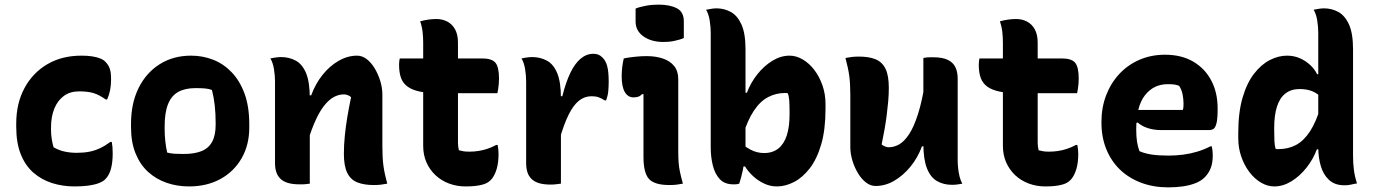

<svg xmlns="http://www.w3.org/2000/svg" viewBox="-20 -792 5920 828"><path d="M331 -552Q357 -552 377 -549Q397 -546 412 -540Q427 -534 435 -525Q447 -513 453 -497Q459 -481 459 -451Q459 -425 455 -404Q451 -383 442 -363H436Q408 -383 383.5 -390.5Q359 -398 321 -398Q282 -398 255 -378Q228 -358 214 -323Q200 -288 200 -243V-232Q200 -212 203 -193Q206 -174 211 -157Q233 -144 258 -138.5Q283 -133 311 -133Q340 -133 364 -137.5Q388 -142 410.5 -152.5Q433 -163 456 -180H462Q464 -169 465 -158Q466 -147 466 -130Q466 -92 458.5 -64Q451 -36 434 -19Q424 -9 405.5 -2Q387 5 361 8.5Q335 12 302 12Q250 12 204.5 -2.5Q159 -17 124 -47.5Q89 -78 69.5 -127Q50 -176 50 -245V-259Q50 -346 85.5 -412Q121 -478 184 -515Q247 -552 331 -552Z M804 -552Q854 -552 899 -534.5Q944 -517 979 -480.5Q1014 -444 1034.5 -388.5Q1055 -333 1055 -256V-242Q1055 -167 1022 -109.5Q989 -52 930.5 -20Q872 12 795 12Q744 12 699 -3.5Q654 -19 619.5 -50Q585 -81 565 -129.5Q545 -178 545 -244V-258Q545 -346 577.5 -412Q610 -478 668.5 -515Q727 -552 804 -552ZM823 -412Q778 -412 748.5 -395.5Q719 -379 704.5 -342.5Q690 -306 690 -246V-239Q690 -208 693 -182Q696 -156 701 -134Q716 -130 732 -129Q748 -128 772 -128Q819 -128 849.5 -140.5Q880 -153 895 -181Q910 -209 910 -254V-261Q910 -303 906 -338Q902 -373 894 -404Q881 -409 864.5 -410.5Q848 -412 823 -412Z M1650 0Q1635 3 1621.5 4.5Q1608 6 1592 6Q1550 6 1521 -5.5Q1492 -17 1477.5 -46.5Q1463 -76 1463 -129Q1463 -166 1467 -206.5Q1471 -247 1478 -288.5Q1485 -330 1494 -373Q1487 -379 1479 -382Q1471 -385 1463 -385Q1441 -385 1419.5 -373.5Q1398 -362 1376.5 -334.5Q1355 -307 1334.5 -258.5Q1314 -210 1294 -136V-381H1322Q1340 -430 1370.5 -468.5Q1401 -507 1440 -529.5Q1479 -552 1520 -552Q1542 -552 1561.5 -537Q1581 -522 1596 -497Q1611 -472 1620 -442.5Q1629 -413 1629 -384Q1629 -347 1629 -309.5Q1629 -272 1629 -234.5Q1629 -197 1629 -159Q1629 -111 1633.5 -77.5Q1638 -44 1650 0ZM1316 0Q1307 1 1300 2Q1293 3 1286.5 3Q1280 3 1272 3Q1241 3 1220.5 -3.5Q1200 -10 1188 -22.5Q1176 -35 1171 -51.5Q1166 -68 1166 -89Q1166 -139 1166 -184.5Q1166 -230 1166 -273Q1166 -316 1166 -357.5Q1166 -399 1166 -441Q1166 -466 1161.5 -494Q1157 -522 1146 -540Q1154 -542 1161.5 -543Q1169 -544 1176.5 -545Q1184 -546 1191 -546Q1227 -546 1255.5 -530.5Q1284 -515 1300 -476.5Q1316 -438 1316 -369Q1316 -305 1316 -240Q1316 -175 1316 -113.5Q1316 -52 1316 0Z M1704 -540H2059Q2101 -540 2116.5 -521.5Q2132 -503 2132 -453Q2132 -442 2131 -430.5Q2130 -419 2128.5 -409Q2127 -399 2125 -390H1877Q1825 -390 1791 -397Q1757 -404 1737 -419Q1717 -434 1709 -457Q1701 -480 1701 -513Q1701 -518 1701.5 -523Q1702 -528 1702.5 -532.5Q1703 -537 1704 -540ZM2126 -167Q2128 -157 2129 -147.5Q2130 -138 2130 -129Q2130 -92 2122.5 -65.5Q2115 -39 2102 -22Q2095 -13 2085.5 -6.5Q2076 0 2061.5 4Q2047 8 2029 10Q2011 12 1988 12Q1950 12 1916.5 -0.5Q1883 -13 1858 -36.5Q1833 -60 1819 -92Q1805 -124 1805 -163Q1805 -219 1805 -274.5Q1805 -330 1805 -385.5Q1805 -441 1805 -497Q1805 -553 1805 -608Q1805 -631 1802.5 -654Q1800 -677 1792 -700Q1810 -705 1827.5 -707.5Q1845 -710 1862 -710Q1888 -710 1909 -699Q1930 -688 1942.5 -665.5Q1955 -643 1955 -608Q1955 -554 1955 -500Q1955 -446 1955 -392Q1955 -338 1955 -284Q1955 -230 1955 -176Q1955 -168 1956 -160Q1957 -152 1959 -144Q1970 -141 1979.5 -139.5Q1989 -138 2005 -138Q2024 -138 2043.5 -141Q2063 -144 2082.5 -150.5Q2102 -157 2120 -167Z M2393 -377H2405Q2420 -437 2439.5 -477.5Q2459 -518 2484 -539Q2509 -560 2539 -560Q2551 -560 2560 -556.5Q2569 -553 2578 -544Q2592 -531 2598.5 -507Q2605 -483 2605 -440Q2605 -429 2604.5 -418.5Q2604 -408 2603 -397.5Q2602 -387 2599.5 -377.5Q2597 -368 2594 -359H2588Q2574 -368 2561.5 -372.5Q2549 -377 2531 -377Q2501 -377 2477 -358Q2453 -339 2432.5 -298Q2412 -257 2393 -191ZM2399 0Q2390 1 2383 2Q2376 3 2369.5 3.5Q2363 4 2355 4Q2324 4 2303.5 -2.5Q2283 -9 2271 -21.5Q2259 -34 2254 -51Q2249 -68 2249 -89Q2249 -129 2249 -166Q2249 -203 2249 -238.5Q2249 -274 2249 -307.5Q2249 -341 2249 -374.5Q2249 -408 2249 -441Q2249 -466 2244.5 -494Q2240 -522 2229 -540Q2237 -542 2244.5 -543Q2252 -544 2259.5 -545Q2267 -546 2274 -546Q2310 -546 2338.5 -530.5Q2367 -515 2383 -476.5Q2399 -438 2399 -369Q2399 -331 2399 -291.5Q2399 -252 2399 -213.5Q2399 -175 2399 -138Q2399 -101 2399 -66Q2399 -31 2399 0Z M2755 -116Q2755 -139 2755 -165Q2755 -191 2755 -218.5Q2755 -246 2755 -274.5Q2755 -303 2755 -331Q2755 -359 2755 -386H2749Q2746 -383 2742 -380Q2738 -377 2734 -375.5Q2730 -374 2724.5 -373Q2719 -372 2712 -372Q2688 -372 2674.5 -395Q2661 -418 2661 -464Q2661 -484 2663.5 -504Q2666 -524 2670 -540Q2680 -542 2689 -543.5Q2698 -545 2707.5 -546Q2717 -547 2727 -548Q2737 -549 2747.5 -549.5Q2758 -550 2769 -550Q2808 -550 2839 -539.5Q2870 -529 2887.5 -507Q2905 -485 2905 -450Q2905 -413 2905 -373Q2905 -333 2905 -292.5Q2905 -252 2905 -213Q2905 -174 2905 -139Q2905 -112 2906.5 -91.5Q2908 -71 2912.5 -50Q2917 -29 2925 0Q2910 3 2896.5 4.5Q2883 6 2867 6Q2803 6 2779 -20Q2755 -46 2755 -116ZM2721 -755Q2730 -759 2742 -762Q2754 -765 2767 -767.5Q2780 -770 2794 -771Q2808 -772 2821 -772Q2868 -772 2898.5 -756.5Q2929 -741 2929 -700V-628Q2920 -624 2909.5 -621Q2899 -618 2887.5 -615.5Q2876 -613 2864.5 -612Q2853 -611 2841 -611Q2789 -611 2755 -635Q2721 -659 2721 -699Z M3168 0Q3164 1 3160 2Q3156 3 3151.5 3Q3147 3 3143 3Q3105 3 3084 -19.5Q3063 -42 3054 -78.5Q3045 -115 3045 -155Q3045 -229 3045 -290Q3045 -351 3045 -407Q3045 -463 3045 -522Q3045 -581 3045 -651Q3045 -676 3040.5 -704Q3036 -732 3025 -750Q3031 -751 3036.5 -752Q3042 -753 3047.5 -754Q3053 -755 3058.5 -755.5Q3064 -756 3070 -756Q3103 -756 3131.5 -740.5Q3160 -725 3177.5 -686.5Q3195 -648 3195 -579Q3195 -524 3195 -471Q3195 -418 3195 -366Q3195 -314 3195 -262Q3195 -210 3195 -157Q3195 -142 3193.5 -125.5Q3192 -109 3189.5 -92Q3187 -75 3183.5 -58.5Q3180 -42 3176 -27Q3172 -12 3168 0ZM3170 -74V-181Q3188 -162 3216 -147Q3244 -132 3275 -132Q3312 -132 3336.5 -151.5Q3361 -171 3373 -208Q3385 -245 3385 -299V-310Q3385 -342 3383.5 -360.5Q3382 -379 3377 -390Q3374 -391 3371 -391Q3368 -391 3366 -391Q3326 -391 3292 -373Q3258 -355 3231 -314.5Q3204 -274 3182 -204V-392H3201Q3217 -435 3246 -471.5Q3275 -508 3311 -530Q3347 -552 3385 -552Q3414 -552 3442 -535.5Q3470 -519 3492 -490Q3514 -461 3527 -423.5Q3540 -386 3540 -344V-322Q3540 -233 3521.5 -169.5Q3503 -106 3472 -66Q3441 -26 3404 -7Q3367 12 3330 12Q3301 12 3274 -1Q3247 -14 3226 -34Q3205 -54 3193 -74Z M3684 -548Q3727 -548 3755.5 -536.5Q3784 -525 3798.5 -496Q3813 -467 3813 -413Q3813 -385 3810.5 -356Q3808 -327 3804 -296Q3800 -265 3794.5 -233.5Q3789 -202 3782 -169Q3790 -163 3797.5 -160Q3805 -157 3813 -157Q3835 -157 3857 -169Q3879 -181 3900 -212.5Q3921 -244 3939 -300.5Q3957 -357 3971 -446V-161H3956Q3938 -112 3906.5 -73.5Q3875 -35 3836.5 -12.5Q3798 10 3756 10Q3734 10 3714.5 -5Q3695 -20 3680 -45Q3665 -70 3656 -99.5Q3647 -129 3647 -158Q3647 -196 3647 -233.5Q3647 -271 3647 -308.5Q3647 -346 3647 -383Q3647 -431 3642.5 -464.5Q3638 -498 3626 -542Q3641 -545 3654.5 -546.5Q3668 -548 3684 -548ZM4004 -545Q4045 -545 4068 -533.5Q4091 -522 4100.5 -501.5Q4110 -481 4110 -453Q4110 -387 4110 -327.5Q4110 -268 4110 -212.5Q4110 -157 4110 -101Q4110 -85 4112 -66Q4114 -47 4118.5 -29.5Q4123 -12 4130 0Q4123 1 4115.5 2.5Q4108 4 4100.5 4.5Q4093 5 4085 5Q4049 5 4021 -11Q3993 -27 3977.5 -66Q3962 -105 3962 -173Q3962 -237 3962 -302Q3962 -367 3962 -428.5Q3962 -490 3962 -542Q3972 -544 3978 -544.5Q3984 -545 3990.5 -545Q3997 -545 4004 -545Z M4204 -540H4559Q4601 -540 4616.5 -521.5Q4632 -503 4632 -453Q4632 -442 4631 -430.5Q4630 -419 4628.5 -409Q4627 -399 4625 -390H4377Q4325 -390 4291 -397Q4257 -404 4237 -419Q4217 -434 4209 -457Q4201 -480 4201 -513Q4201 -518 4201.5 -523Q4202 -528 4202.5 -532.5Q4203 -537 4204 -540ZM4626 -167Q4628 -157 4629 -147.5Q4630 -138 4630 -129Q4630 -92 4622.5 -65.5Q4615 -39 4602 -22Q4595 -13 4585.5 -6.5Q4576 0 4561.5 4Q4547 8 4529 10Q4511 12 4488 12Q4450 12 4416.5 -0.5Q4383 -13 4358 -36.5Q4333 -60 4319 -92Q4305 -124 4305 -163Q4305 -219 4305 -274.5Q4305 -330 4305 -385.5Q4305 -441 4305 -497Q4305 -553 4305 -608Q4305 -631 4302.5 -654Q4300 -677 4292 -700Q4310 -705 4327.5 -707.5Q4345 -710 4362 -710Q4388 -710 4409 -699Q4430 -688 4442.5 -665.5Q4455 -643 4455 -608Q4455 -554 4455 -500Q4455 -446 4455 -392Q4455 -338 4455 -284Q4455 -230 4455 -176Q4455 -168 4456 -160Q4457 -152 4459 -144Q4470 -141 4479.5 -139.5Q4489 -138 4505 -138Q4524 -138 4543.5 -141Q4563 -144 4582.5 -150.5Q4602 -157 4620 -167Z M5004 -556Q5075 -556 5125.5 -526.5Q5176 -497 5203.5 -445Q5231 -393 5231 -325V-320Q5231 -279 5226 -260Q5221 -241 5213 -236Q5205 -231 5196 -231H4988Q4955 -231 4928.5 -240Q4902 -249 4886 -264L4864 -254L4870 -318H5081Q5083 -324 5083.5 -331.5Q5084 -339 5084 -344Q5084 -364 5080 -384.5Q5076 -405 5065 -422Q5054 -426 5044.5 -427.5Q5035 -429 5016 -429Q4955 -429 4917.5 -381Q4880 -333 4880 -234V-231Q4880 -203 4883.5 -180.5Q4887 -158 4894 -140Q4917 -130 4946.5 -125.5Q4976 -121 5019 -121Q5051 -121 5082 -125Q5113 -129 5143 -138Q5173 -147 5200 -161H5206Q5208 -151 5209 -141.5Q5210 -132 5210 -123Q5210 -89 5201 -66.5Q5192 -44 5175 -27Q5159 -11 5134 -1.5Q5109 8 5079.5 12Q5050 16 5018 16Q4954 16 4901 -4Q4848 -24 4810 -60.5Q4772 -97 4751 -148.5Q4730 -200 4730 -263V-266Q4730 -328 4750 -380.5Q4770 -433 4806.5 -472.5Q4843 -512 4893.5 -534Q4944 -556 5004 -556Z M5530 -552Q5561 -552 5586.5 -540.5Q5612 -529 5631 -511Q5650 -493 5660 -472H5682V-368Q5664 -388 5640.5 -398Q5617 -408 5585 -408Q5548 -408 5523.5 -389Q5499 -370 5487 -332.5Q5475 -295 5475 -241V-230Q5475 -201 5476 -182.5Q5477 -164 5481 -150Q5485 -149 5488 -149Q5491 -149 5494 -149Q5535 -149 5568.5 -166.5Q5602 -184 5629 -225Q5656 -266 5676 -334V-148H5659Q5643 -105 5614 -68.5Q5585 -32 5549 -10Q5513 12 5475 12Q5446 12 5418 -4.5Q5390 -21 5368 -50Q5346 -79 5333 -116.5Q5320 -154 5320 -196V-218Q5320 -307 5338.5 -370.5Q5357 -434 5388 -474Q5419 -514 5456 -533Q5493 -552 5530 -552ZM5690 -756Q5723 -756 5751.5 -740.5Q5780 -725 5797.5 -686.5Q5815 -648 5815 -579Q5815 -519 5815 -461Q5815 -403 5815 -346.5Q5815 -290 5815 -233.5Q5815 -177 5815 -120Q5815 -90 5818.5 -61Q5822 -32 5832 -1Q5825 0 5818 1.5Q5811 3 5804.5 4.5Q5798 6 5791.5 6.5Q5785 7 5777 7Q5736 7 5711 -16.5Q5686 -40 5675.5 -77.5Q5665 -115 5665 -155Q5665 -229 5665 -290Q5665 -351 5665 -407Q5665 -463 5665 -522Q5665 -581 5665 -651Q5665 -676 5660.5 -704Q5656 -732 5645 -750Q5651 -751 5656.5 -752Q5662 -753 5667.5 -754Q5673 -755 5678.5 -755.5Q5684 -756 5690 -756Z"/></svg>

Font: Recursive Casual ExtraBold
Style: Regular
Weight: 800
Version: Version 1.047